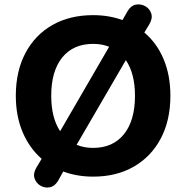

<svg xmlns="http://www.w3.org/2000/svg" viewBox="-20 -783 835 862"><path d="M240 30Q225 54 203 58Q181 62 161.5 50.5Q142 39 135 17.5Q128 -4 143 -30L167 -70Q112 -118 81.5 -190Q51 -262 51 -353Q51 -463 94 -544.5Q137 -626 215 -670.5Q293 -715 398 -715Q469 -715 530 -693L554 -735Q569 -759 591 -762.5Q613 -766 632.5 -755Q652 -744 659 -722.5Q666 -701 651 -675L628 -637Q684 -590 714.5 -517.5Q745 -445 745 -353Q745 -243 702 -161.5Q659 -80 581 -35Q503 10 398 10Q326 10 264 -13ZM398 -119Q487 -119 536.5 -180.5Q586 -242 586 -353Q586 -453 545 -513L324 -133Q357 -119 398 -119ZM250 -194 470 -573Q438 -586 398 -586Q309 -586 259.5 -525Q210 -464 210 -353Q210 -254 250 -194Z"/></svg>

Font: Chiron GoRound TC
Style: Bold
Weight: 700
Designer: Ryoko NISHIZUKA 西塚涼子 (kana, bopomofo & ideographs); Paul D. Hunt (Latin, Greek & Cyrillic); Sandoll Communications 산돌커뮤니
Foundry: Adobe
Version: Version 1.000;hotconv 1.1.1;makeotfexe 2.6.0